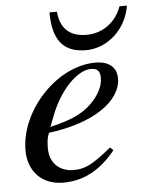

<svg xmlns="http://www.w3.org/2000/svg" viewBox="-50 -691 570 743"><g transform="rotate(-5 235.5 -319.5)"><path d="M442 -650C420 -588 367 -551 306 -551C238 -551 204 -587 199 -650H170C170 -547 207 -492 298 -492C385 -492 457 -562 471 -650ZM358 -109C286 -50 255 -34 211 -34C155 -34 118 -70 118 -125C118 -140 118 -166 128 -186C307 -209 412 -287 412 -373C412 -415 383 -441 330 -441C180 -441 31 -281 31 -126C31 -43 85 11 166 11C249 11 313 -27 370 -97ZM152 -252C186 -341 254 -418 311 -418C339 -418 346 -403 346 -379C346 -348 327 -312 296 -282C259 -247 221 -229 135 -208Z"/></g></svg>

Font: XITS
Style: Italic
Weight: 400
Italic angle: -16.33°
Designer: MicroPress Inc., with final additions and corrections provided by Coen Hoffman, Elsevier (retired)
Version: Version 1.107